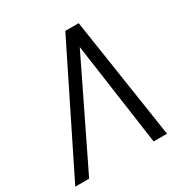

<svg xmlns="http://www.w3.org/2000/svg" viewBox="-191 -860 958 995"><g transform="rotate(-30 288.0 -362.5)"><path d="M358 -615 59 0H-24L335 -725H415L525 0H445Z"/></g></svg>

Font: JuliaMono Italic
Style: Regular
Weight: 400
Italic angle: -9°
Monospace: yes
Designer: cormullion
Foundry: corm
Version: Version 0.049; ttfautohint (v1.8.4)